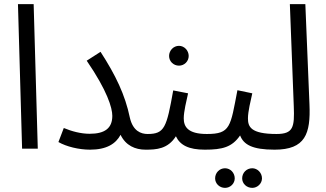

<svg xmlns="http://www.w3.org/2000/svg" viewBox="-20 -720 1580 930"><path d="M87 0H163L143 -700H67Z M414 -72C372 -72 327 -84 289 -100L263 -32C301 -10 362 5 416 5C497 5 541 -24 564 -67C589 -15 635 5 685 5C721 5 735 -13 735 -35C735 -57 723 -71 695 -71C663 -71 624 -85 609 -150C586 -261 540 -356 467 -469L400 -426C500 -280 524 -197 524 -159C524 -99 488 -72 414 -72Z M847 -402C873 -402 894 -423 894 -449C894 -475 873 -498 847 -498C820 -498 799 -475 799 -449C799 -423 820 -402 847 -402ZM685 5C737 5 793 2 832 -60C852 -17 894 5 972 5C1008 5 1022 -13 1022 -35C1022 -57 1010 -71 982 -71C889 -71 870 -107 870 -147C870 -179 883 -232 891 -268L819 -282C787 -102 777 -71 695 -71Z M972 5C1057 5 1104 -7 1143 -64C1160 -20 1201 5 1310 5C1346 5 1360 -13 1360 -35C1360 -57 1348 -71 1320 -71C1193 -71 1181 -107 1181 -147C1181 -179 1194 -232 1202 -268L1130 -283C1096 -106 1097 -71 982 -71ZM1202 190C1227 190 1249 169 1249 144C1249 117 1227 95 1202 95C1174 95 1153 117 1153 144C1153 169 1174 190 1202 190ZM1070 190C1096 190 1117 169 1117 144C1117 117 1096 95 1070 95C1043 95 1022 117 1022 144C1022 169 1043 190 1070 190Z M1310 5C1459 5 1485 -72 1479 -214L1459 -700H1384L1403 -205C1407 -104 1401 -71 1319 -71Z"/></svg>

Font: Noto Sans Arabic UI Cn
Style: Regular
Weight: 400
Width: 3
Designer: Monotype Design Team, Nadine Chahine and Nizar Qandah
Foundry: Monotype Imaging Inc.
Version: Version 2.010